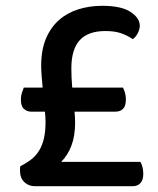

<svg xmlns="http://www.w3.org/2000/svg" viewBox="-20 -642 544 662"><path d="M137 -222Q137 -229 136.5 -237.5Q136 -246 135 -257H88Q73 -257 62.5 -266.5Q52 -276 52 -299Q52 -312 55.5 -322Q59 -332 62 -340H127Q125 -361 123.5 -380.5Q122 -400 122 -416Q122 -470 138.5 -509Q155 -548 183.5 -573Q212 -598 250.5 -610Q289 -622 332 -622Q398 -622 430 -601Q462 -580 462 -553Q462 -542 455.5 -528.5Q449 -515 438 -507Q417 -521 395.5 -528Q374 -535 343 -535Q284 -535 255 -503.5Q226 -472 226 -406Q226 -376 229 -340H404Q408 -332 411 -322Q414 -312 414 -299Q414 -276 404 -266.5Q394 -257 378 -257H237Q238 -246 238.5 -237Q239 -228 239 -220Q239 -174 226.5 -140.5Q214 -107 191 -84H464Q474 -67 474 -42Q474 -21 464 -10.5Q454 0 438 0H100Q79 0 64 -14Q49 -28 49 -54Q49 -59 49 -61.5Q49 -64 50 -69Q72 -80 88 -92.5Q104 -105 115 -123Q126 -141 131.5 -165Q137 -189 137 -222Z"/></svg>

Font: Baloo Bhai 2 Medium
Style: Regular
Weight: 500
Designer: Supriya Tembe, Noopur Datye and Ek Type
Foundry: Ek Type
Version: Version 1.640;PS 1.000;hotconv 16.6.51;makeotf.lib2.5.65220;